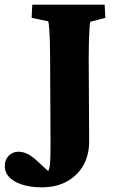

<svg xmlns="http://www.w3.org/2000/svg" viewBox="-111 -593 496 811"><path d="M270.5 -501Q268.6 -497.1 267.1 -474.1Q265.6 -451.2 264.6 -418Q263.7 -384.8 263.7 -348.6L265.6 3.9Q265.6 62.5 240.7 106Q215.8 149.4 170.9 173.8Q126 198.2 66.4 198.2Q-3.9 198.2 -47.4 173.8Q-90.8 149.4 -90.8 108.4Q-90.8 81.1 -73.7 64.5Q-56.6 47.9 -34.2 47.9Q-12.7 47.9 5.4 57.1Q23.4 66.4 44.9 85.9L126 160.2L58.6 135.7Q80.1 138.7 88.9 132.8Q97.7 127 100.1 100.6Q102.5 74.2 102.5 17.6L100.6 -351.6Q100.6 -383.8 99.6 -416.5Q98.6 -449.2 96.7 -473.6Q94.7 -498 92.8 -502.9L22.5 -517.6L25.4 -573.2H331.1L334 -517.6Z"/></svg>

Font: Crimson Pro Black
Style: Regular
Weight: 900
Designer: Jacques Le Bailly
Foundry: Baron von Fonthausen
Version: Version 1.003